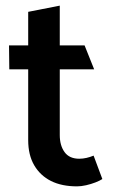

<svg xmlns="http://www.w3.org/2000/svg" viewBox="-20 -642 401 681"><path d="M280 -481H192V-622L80 -600V-481H12L13 -396H80V-145Q80 -92 101.5 -55.5Q123 -19 161 0Q199 19 253 19Q268 19 285.5 15Q303 11 318.5 5Q334 -1 343 -7L312 -90Q300 -85 287 -82Q274 -79 261 -79Q226 -79 209 -102.5Q192 -126 192 -163V-396H314Z"/></svg>

Font: Catamaran Thin SemiBold
Style: Regular
Weight: 600
Version: Version 2.000